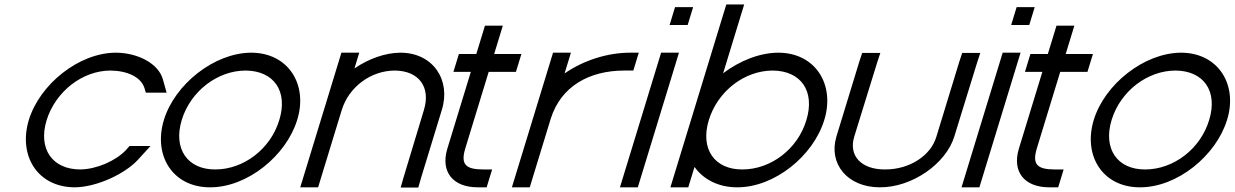

<svg xmlns="http://www.w3.org/2000/svg" viewBox="-20 -819 5530 860"><path d="M709.5 -464 726.2 -404H633.2L627.3 -424C612.2 -473 552 -502 475.3 -503C349.9 -503 229.5 -410 188.9 -281C149.5 -152 214.5 -60 339.8 -60C412.6 -61 497.5 -98 543.3 -146L560.1 -165H654.1L598.4 -104C539.9 -40 413.4 19 315.4 20C148.6 20 61 -121 108.9 -281C157.8 -441 333 -583 499.7 -583H500.9C597.2 -582 689.2 -535 709.5 -464Z M714.2 -282C762.8 -441 938.8 -582 1104.7 -583C1271.5 -583 1360.5 -440 1311.2 -282C1262.3 -122 1088 21 920.4 20C753.6 20 665.3 -122 714.2 -282ZM794.2 -282C754.5 -152 820.3 -59 944.8 -60C1070.2 -60 1192.2 -151 1231.2 -282C1270.7 -411 1206.5 -502 1080.3 -503C954.9 -503 833.7 -411 794.2 -282Z M1567.7 -512.6C1630.8 -555.4 1704.5 -582.5 1773.2 -583C1919.3 -583 2001.1 -461 1958.8 -326L1865.3 -20L1853.7 21H1774.7L1786 -19L1878.7 -326C1910.5 -430 1855.4 -502 1748.8 -503C1641.8 -503 1542.5 -430 1510.7 -326L1498.4 -286L1417.1 -20L1404.9 20H1324.9L1337.1 -20L1418.4 -286L1430.7 -326L1497 -543L1509.2 -583H1589.2L1577 -543Z M2168.9 -497 2063.4 -152C2043.6 -84 2064.3 -60 2144.3 -60H2184.3L2159.8 20H2119.8C2009.8 20 1952.6 -48 1983.4 -152L2088.9 -497H2050.9H2010.9L2035.4 -577H2075.4H2113.4L2140 -664L2152.2 -704H2232.2L2220 -664L2193.4 -577H2275.4H2315.4L2290.9 -497H2250.9Z M2508.8 -490C2594.6 -549.8 2703.5 -583 2801.2 -583H2841.2L2816.8 -503H2776.8C2619.3 -503 2492.4 -432.5 2446.7 -286.8L2445.2 -282L2433 -242L2365.1 -20L2352.9 20H2272.9L2285.1 -20L2353 -242L2365.2 -282C2365.6 -283.3 2366 -284.6 2366.4 -285.9L2445 -543L2457.2 -583H2537.2L2525 -543Z M3019.2 -707H2979.2L3003.6 -787H3043.6H3044.6H3084.6L3060.2 -707H3020.2ZM2929 -543 2941.2 -583H3021.2L3009 -543L2849.1 -20L2836.9 20H2756.9L2769.1 -20Z M3074.9 -281 3221 -759 3233.3 -799H3313.3L3301 -759L3219.1 -490.9C3293.2 -546.8 3382.2 -582.5 3465.7 -583C3632.5 -583 3721.5 -440 3671.9 -281C3623 -121 3449 21 3281.4 20C3197.7 20 3130.6 -15.5 3090.8 -71.2L3075.1 -20L3062.9 20H2982.9L2995.1 -20ZM3154.9 -281C3115.2 -151 3181.3 -59 3305.8 -60C3431.2 -60 3552.9 -150 3591.9 -281C3631.7 -411 3567.5 -502 3441.3 -503C3315.9 -503 3195 -412 3154.9 -281Z M3829 -543 3841.9 -582H3923.2L3909.9 -542L3806.3 -207C3780 -121 3838.1 -59 3945.3 -60C4053.4 -60 4149 -121 4174.3 -207L4277 -543L4289.9 -582H4370.9L4357.7 -542L4254.3 -207C4217.6 -87 4066.6 21 3920.9 20C3776 20 3690 -85 3726.3 -207Z M4549.2 -707H4509.2L4533.6 -787H4573.6H4574.6H4614.6L4590.2 -707H4550.2ZM4459 -543 4471.2 -583H4551.2L4539 -543L4379.1 -20L4366.9 20H4286.9L4299.1 -20Z M4728.9 -497 4623.4 -152C4603.6 -84 4624.3 -60 4704.3 -60H4744.3L4719.8 20H4679.8C4569.8 20 4512.6 -48 4543.4 -152L4648.9 -497H4610.9H4570.9L4595.4 -577H4635.4H4673.4L4700 -664L4712.2 -704H4792.2L4780 -664L4753.4 -577H4835.4H4875.4L4850.9 -497H4810.9Z M4879.2 -282C4927.8 -441 5103.8 -582 5269.7 -583C5436.5 -583 5525.5 -440 5476.2 -282C5427.3 -122 5253 21 5085.4 20C4918.6 20 4830.3 -122 4879.2 -282ZM4959.2 -282C4919.5 -152 4985.3 -59 5109.8 -60C5235.2 -60 5357.2 -151 5396.2 -282C5435.7 -411 5371.5 -502 5245.3 -503C5119.9 -503 4998.7 -411 4959.2 -282Z"/></svg>

Font: Nordica Plus
Style: NordicaClassicLtExtObl
Weight: 300
Version: Version 1.01